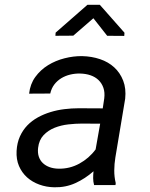

<svg xmlns="http://www.w3.org/2000/svg" viewBox="-20 -773 627 802"><path d="M373 0Q369.1 -14.6 369.1 -28.8Q369.1 -43 370.6 -57.6Q335.9 -26.9 295.2 -8.3Q254.4 10.3 207 9.3Q173.8 8.8 144.3 -2Q114.7 -12.7 93 -32.2Q71.3 -51.8 59.3 -79.6Q47.4 -107.4 49.3 -142.6Q51.3 -176.8 63.2 -203.1Q75.2 -229.5 94.2 -249.3Q113.3 -269 138.2 -282.7Q163.1 -296.4 191.2 -304.9Q219.2 -313.5 249.3 -317.1Q279.3 -320.8 308.6 -320.8L409.2 -320.3L415.5 -362.3Q418.5 -387.2 411.9 -406.2Q405.3 -425.3 391.6 -438.5Q377.9 -451.7 358.2 -458.5Q338.4 -465.3 314.5 -465.8Q293.5 -466.3 273.2 -461.4Q252.9 -456.5 236.1 -446.3Q219.2 -436 207 -420.2Q194.8 -404.3 189.9 -382.3L101.6 -381.8Q106 -421.9 127.4 -451.4Q148.9 -481 180.4 -500.5Q211.9 -520 249.5 -529.5Q287.1 -539.1 323.2 -538.6Q363.3 -537.6 397.9 -525.9Q432.6 -514.2 457.3 -491.5Q481.9 -468.8 494.6 -436Q507.3 -403.3 502.9 -360.8L461.9 -115.2Q457.5 -88.4 457.3 -61.5Q457 -34.7 463.4 -8.3L462.4 0ZM224.1 -68.4Q271 -67.4 311.5 -89.6Q352.1 -111.8 379.4 -148.9L398.4 -256.3L322.8 -256.8Q295.9 -256.8 265.4 -253.4Q234.9 -250 208 -239.3Q181.2 -228.5 162.1 -208.5Q143.1 -188.5 139.2 -155.8Q136.7 -134.8 142.1 -118.7Q147.5 -102.5 159.2 -91.6Q170.9 -80.6 187.5 -74.7Q204.1 -68.8 224.1 -68.4ZM500 -636.2 499 -623 427.7 -623.5 370.1 -696.8 286.1 -624 211.4 -623.5 212.4 -636.7 345.2 -752.9H397Z"/></svg>

Font: Roboto Mono
Style: Italic
Weight: 400
Designer: Google
Version: Version 2.000985; 2015; ttfautohint (v1.3)